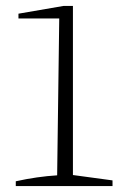

<svg xmlns="http://www.w3.org/2000/svg" viewBox="-20 -625 411 645"><path d="M33 0V-16Q69 -24 104 -29Q139 -34 172 -36L179 -563H42V-579L193 -605H225V-37L358 -19V0Z"/></svg>

Font: Piazzolla SC ExtraLight
Style: Regular
Weight: 200
Designer: Juan Pablo del Peral
Foundry: Huerta Tipografica
Version: Version 1.330